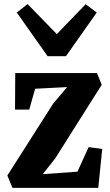

<svg xmlns="http://www.w3.org/2000/svg" viewBox="-20 -906 531 926"><path d="M304 -486 149.5 -478 121 -377.5H52.5L53.5 -553.5H448L470.5 -497L246 -141.5L186 -66L353.5 -78L407.5 -196.5L473 -187.5L454 0H40L15.5 -59.5L236.5 -406.5ZM209.5 -635 61 -845.5 113 -886.5 254 -741.5 393 -885.5 446.5 -845.5 298 -635Z"/></svg>

Font: Merriweather 24pt SemiCondensed Black
Style: Regular
Weight: 900
Width: 4
Designer: Eben Sorkin
Foundry: Eben Sorkin
Version: Version 2.100